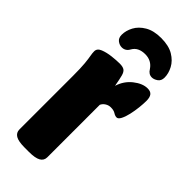

<svg xmlns="http://www.w3.org/2000/svg" viewBox="-236 -755 794 794"><g transform="rotate(45 161.5 -358.0)"><path d="M104 2Q67 2 51 -7.5Q35 -17 35 -36V-349Q35 -396 32.5 -421Q30 -446 27.5 -459Q25 -472 25 -483Q25 -500 45 -508Q65 -516 91 -519Q117 -522 136 -522Q154 -522 163 -516Q172 -510 176.5 -493.5Q181 -477 187 -443Q199 -482 230 -506.5Q261 -531 290 -531Q308 -531 315.5 -521Q323 -511 323 -491Q323 -474 320.5 -451Q318 -428 313 -406Q308 -384 300.5 -369.5Q293 -355 284 -355Q275 -355 265 -361.5Q255 -368 238 -368Q225 -368 214 -361Q203 -354 198 -343V-36Q198 -17 181.5 -7.5Q165 2 128 2ZM182 -718Q227 -718 254.5 -701.5Q282 -685 295 -660.5Q308 -636 308 -612Q308 -593 295 -584Q282 -575 270 -575Q251 -575 240 -594Q220 -624 183 -624Q143 -624 127 -596Q116 -575 94 -575Q81 -575 69 -584Q57 -593 57 -612Q57 -636 70 -660.5Q83 -685 111 -701.5Q139 -718 182 -718Z"/></g></svg>

Font: Asap Condensed ExtraBold
Style: Regular
Weight: 800
Width: 3
Designer: Pablo Cosgaya
Foundry: Omnibus-Type
Version: Version 3.001; ttfautohint (v1.8.4.7-5d5b)